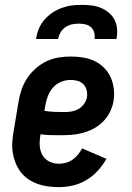

<svg xmlns="http://www.w3.org/2000/svg" viewBox="-20 -760 540 788"><path d="M221 8Q198 8 176 5Q154 2 133.5 -5.5Q113 -13 95.5 -25Q78 -37 65 -54Q52 -71 44 -91Q36 -111 32.5 -132.5Q29 -154 30.5 -177Q32 -200 36 -222L56 -342Q60 -367 68.5 -392Q77 -417 91.5 -439Q106 -461 126.5 -479Q147 -497 171 -508.5Q195 -520 220.5 -524Q246 -528 271 -528Q296 -528 321 -524Q346 -520 368 -509.5Q390 -499 407 -482Q424 -465 434 -443Q444 -421 447 -395.5Q450 -370 446 -345Q442 -322 431 -300Q420 -278 402.5 -260.5Q385 -243 363 -231.5Q341 -220 318 -214Q295 -208 271.5 -206.5Q248 -205 225 -205Q205 -205 185.5 -205.5Q166 -206 146 -209V-207Q142 -185 143 -163.5Q144 -142 153.5 -124.5Q163 -107 181.5 -97.5Q200 -88 221 -88Q236 -88 250.5 -92Q265 -96 277.5 -104.5Q290 -113 300 -125.5Q310 -138 317 -151L417 -108Q402 -82 381 -59Q360 -36 333.5 -20.5Q307 -5 278.5 1.5Q250 8 221 8ZM244 -300Q258 -300 273 -302.5Q288 -305 301.5 -312.5Q315 -320 324.5 -333Q334 -346 337 -361Q339 -376 335.5 -390Q332 -404 322.5 -414Q313 -424 299 -428Q285 -432 270 -432Q250 -432 230.5 -424Q211 -416 197.5 -400.5Q184 -385 176.5 -365.5Q169 -346 166 -327L162 -305Q162 -305 162 -305Q162 -305 162 -305Q182 -302 202.5 -301Q223 -300 244 -300ZM128 -600Q131 -621 139 -641Q147 -661 161.5 -678Q176 -695 194.5 -707.5Q213 -720 233.5 -727.5Q254 -735 274.5 -737.5Q295 -740 316 -740Q337 -740 357 -737.5Q377 -735 394.5 -727.5Q412 -720 427 -707.5Q442 -695 450.5 -678Q459 -661 460.5 -640.5Q462 -620 458 -600H368Q370 -614 366.5 -627Q363 -640 353.5 -648.5Q344 -657 330.5 -660Q317 -663 303 -663Q289 -663 275 -660Q261 -657 248.5 -648.5Q236 -640 228.5 -627Q221 -614 218 -600Z"/></svg>

Font: Iosevka Gothic
Style: Bold Italic
Weight: 700
Italic angle: -9°
Monospace: yes
Designer: Belleve Invis
Foundry: Belleve Invis
Version: Version 15.5.1; ttfautohint (v1.8.4)